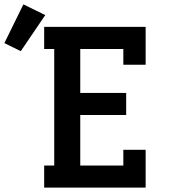

<svg xmlns="http://www.w3.org/2000/svg" viewBox="-153 -858 773 878"><path d="M49 0V-101H95V-634H49V-735H513V-562H411V-634H214V-433H424V-332H214V-101H411V-173H513V0ZM-58 -624 -133 -661 -46 -838 54 -789Z"/></svg>

Font: Iosevka Slab Extended
Style: Bold
Weight: 700
Width: 7
Monospace: yes
Designer: Belleve Invis
Foundry: Belleve Invis
Version: Version 11.1.0; ttfautohint (v1.8.3)